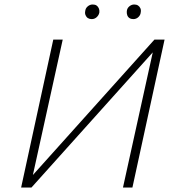

<svg xmlns="http://www.w3.org/2000/svg" viewBox="-20 -834 774 854"><path d="M92 0 97 -23 667 -658H694L689 -634L120 0ZM74 0 217 -658H259L114 0ZM527 0 672 -658H712L569 0ZM388 -749Q378 -749 371 -753.5Q364 -758 360.5 -766.5Q357 -775 359 -784Q360 -797 370 -805.5Q380 -814 392 -814Q403 -814 409.5 -809.5Q416 -805 419.5 -797Q423 -789 422 -779Q420 -767 410.5 -758Q401 -749 388 -749ZM573 -749Q563 -749 556 -753.5Q549 -758 546 -766.5Q543 -775 544 -784Q545 -797 555 -805.5Q565 -814 577 -814Q587 -814 594 -809.5Q601 -805 604.5 -797Q608 -789 606 -779Q605 -767 595.5 -758Q586 -749 573 -749Z"/></svg>

Font: Ysabeau ExtraLight
Style: Italic
Weight: 250
Italic angle: -12°
Version: Version 2.000;gftools[0.9.27.dev2+g8671c4b]